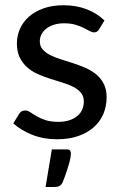

<svg xmlns="http://www.w3.org/2000/svg" viewBox="-20 -536 474 750"><path d="M32 0ZM367 -421.5Q360 -409.5 347.5 -409.5Q339.5 -409.5 329.8 -415Q320 -420.5 306.5 -427.2Q293 -434 274.2 -439.5Q255.5 -445 230 -445Q208.5 -445 191 -439.5Q173.5 -434 161.2 -424.5Q149 -415 142.2 -402.2Q135.5 -389.5 135.5 -374.5Q135.5 -355.5 146.8 -342.8Q158 -330 176.2 -320.8Q194.5 -311.5 218 -304.2Q241.5 -297 266 -289Q290.5 -281 314 -270.8Q337.5 -260.5 355.8 -245.5Q374 -230.5 385.2 -208.8Q396.5 -187 396.5 -156.5Q396.5 -121 383.8 -91Q371 -61 346.2 -39Q321.5 -17 285.5 -4.5Q249.5 8 202.5 8Q149.5 8 105.8 -9.5Q62 -27 32 -54L54 -90Q58 -97 64 -100.8Q70 -104.5 79 -104.5Q88.5 -104.5 98.5 -97.5Q108.5 -90.5 122.8 -82.2Q137 -74 157.2 -67Q177.5 -60 207.5 -60Q233 -60 251.8 -66.5Q270.5 -73 283 -83.8Q295.5 -94.5 301.5 -109Q307.5 -123.5 307.5 -139.5Q307.5 -160 296.2 -173.5Q285 -187 266.8 -196.5Q248.5 -206 225 -213Q201.5 -220 176.8 -228Q152 -236 128.5 -246.2Q105 -256.5 86.8 -272.5Q68.5 -288.5 57.2 -311.2Q46 -334 46 -367Q46 -396.5 58 -423.5Q70 -450.5 93.2 -471Q116.5 -491.5 150.5 -503.5Q184.5 -515.5 228 -515.5Q278 -515.5 318.8 -499.8Q359.5 -484 388 -456ZM240 47.5Q251.5 47.5 254.2 52.8Q257 58 257 64Q257 69 255.8 77.2Q254.5 85.5 251 98.8Q247.5 112 241.2 131Q235 150 225 175.5Q219.5 187 211.8 190.8Q204 194.5 191 194.5H158L182.5 47.5Z"/></svg>

Font: Lato Medium
Style: Regular
Weight: 500
Designer: Lukasz Dziedzic
Foundry: tyPoland Lukasz Dziedzic
Version: Version 2.006; 2014-01-15